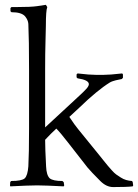

<svg xmlns="http://www.w3.org/2000/svg" viewBox="-20 -760 566 787"><path d="M22.9 -713.9V-727.1L26.9 -731H44.9Q107.9 -731 132.8 -734.9L168 -740.2L173.8 -731Q168 -717.3 168 -653.8Q168 -641.1 166.5 -591.1Q165 -541 165 -476.1V-237.8L284.2 -348.1Q285.6 -349.6 297.6 -360.6Q309.6 -371.6 320.8 -382.3Q332 -393.1 335 -397Q344.2 -407.7 344.2 -415Q344.2 -432.1 297.9 -439L293.9 -442.9V-455.1L297.9 -459Q347.7 -453.1 375 -453.1H402.8Q429.2 -453.1 481 -459L483.9 -455.1V-440.9L479 -436Q476.6 -435.5 468.3 -433.8Q460 -432.1 454.6 -430.9Q449.2 -429.7 442.1 -427.2Q435.1 -424.8 430.2 -421.9Q378.9 -390.1 305.2 -318.8L264.2 -280.8Q287.6 -245.6 300.8 -230L390.1 -120.1Q393.6 -115.7 405.5 -100.8Q417.5 -85.9 422.4 -80.1Q427.2 -74.2 438 -62.3Q448.7 -50.3 456.3 -44.9Q463.9 -39.6 474.9 -32.5Q485.8 -25.4 497.1 -22.2Q508.3 -19 521 -18.1L523.9 -14.2L525.9 0L523.9 3.9Q501 6.8 443.8 6.8Q416 6.8 391.1 -18.1Q352.1 -57.1 338.9 -73.2L258.8 -175.8Q227.5 -216.3 210.9 -232.9Q198.2 -221.2 189.2 -212.2Q180.2 -203.1 173.8 -196.3Q167.5 -189.5 165 -187Q165 -152.3 168.9 -78.1Q170.4 -41.5 184.1 -28.8Q197.8 -18.1 235.8 -18.1L241.2 -13.2L243.2 0L241.2 3.9Q165 0 139.2 0H125Q98.1 0 22 3.9L21 0L22 -14.2L25.9 -18.1Q68.8 -18.1 81.1 -28.8Q93.3 -40 96.2 -78.1Q99.1 -129.4 99.1 -233.9V-474.1Q99.1 -597.7 96.2 -662.1Q95.2 -677.7 83 -692.9Q68.4 -710 26.9 -710Z"/></svg>

Font: Quattrocento Roman
Style: Regular
Weight: 400
Designer: Pablo Impallari
Foundry: Pablo Impallari. www.impallari.com Igino Marini. www.ikern.com
Version: Version 1.000